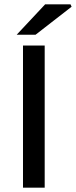

<svg xmlns="http://www.w3.org/2000/svg" viewBox="-20 -865 350 885"><path d="M86 0V-655H186V0ZM57 -705 188 -845H305L310 -834L144 -705Z"/></svg>

Font: Source Sans 3 Medium
Style: Regular
Weight: 500
Designer: Paul D. Hunt
Foundry: Adobe
Version: Version 3.052;hotconv 1.1.0;makeotfexe 2.6.0